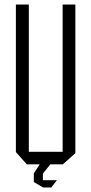

<svg xmlns="http://www.w3.org/2000/svg" viewBox="-20 -724 401 846"><path d="M256 0V-704H312V-49L257 0ZM98 0 50 -54V-55H256V0ZM50 -55V-704H107V-55ZM129 41V40L155 0H201V1L169 41ZM168 101 129 78V41H169V101ZM169 102V70H230V71L206 102Z"/></svg>

Font: Foldit Thin Light
Style: Regular
Weight: 300
Version: Version 1.003